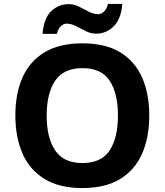

<svg xmlns="http://www.w3.org/2000/svg" viewBox="-20 -945 836 975"><path d="M738 -358Q738 -247 701.5 -164.5Q665 -82 590 -36Q515 10 398 10Q282 10 206.5 -36Q131 -82 94.5 -165Q58 -248 58 -359Q58 -470 94.5 -552Q131 -634 206.5 -679.5Q282 -725 399 -725Q515 -725 590 -679.5Q665 -634 701.5 -551.5Q738 -469 738 -358ZM217 -358Q217 -246 260 -181.5Q303 -117 398 -117Q495 -117 537 -181.5Q579 -246 579 -358Q579 -471 537 -535Q495 -599 399 -599Q303 -599 260 -535Q217 -471 217 -358ZM196 -773Q202 -851 239.5 -887.5Q277 -924 329 -924Q356 -924 381.5 -911Q407 -898 431.5 -885.5Q456 -873 479 -873Q494 -873 508 -886Q522 -899 528 -925H601Q595 -848 557 -811Q519 -774 468 -774Q442 -774 416.5 -786.5Q391 -799 366.5 -812Q342 -825 318 -825Q303 -825 289 -812Q275 -799 269 -773Z"/></svg>

Font: Noto Sans Tai Tham
Style: Regular
Weight: 400
Designer: Monotype Design Team 2013. Revised by David WIlliams 2020
Foundry: Monotype Imaging Inc.
Version: Version 2.002